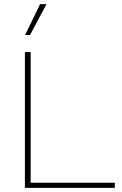

<svg xmlns="http://www.w3.org/2000/svg" viewBox="-20 -913 593 933"><path d="M175 -893H206L126 -743H102ZM129 -25H538V0H101V-660H129Z"/></svg>

Font: Elaine Sans ExtraLight
Style: Regular
Weight: 275
Designer: Wei Huang
Foundry: Wei Huang
Version: Version 2.001;December 24, 2019;FontCreator 12.0.0.2547 64-b